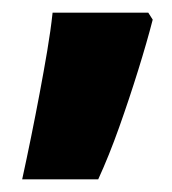

<svg xmlns="http://www.w3.org/2000/svg" viewBox="-20 -625 272 303"><path d="M15 -342Q22 -374 29 -408.5Q36 -443 42.5 -477.5Q49 -512 54.5 -544.5Q60 -577 63 -605H214L221 -594Q212 -559 198 -514Q184 -469 168 -424Q152 -379 135 -342Z"/></svg>

Font: Noto Sans Hebrew ExtraBold
Style: Regular
Weight: 800
Designer: Monotype Design Team
Foundry: Monotype Imaging Inc.
Version: Version 2.003